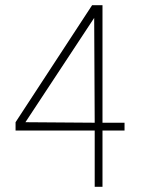

<svg xmlns="http://www.w3.org/2000/svg" viewBox="-20 -720 560 740"><path d="M345 0V-217H40V-249L335 -700H375V-247H460V-217H375V0ZM78 -249 345 -247 343 -651Z"/></svg>

Font: Urbanist Thin
Style: Regular
Weight: 100
Designer: Corey Hu
Foundry: Corey Hu
Version: Version 1.330; ttfautohint (v1.8.4.7-5d5b)